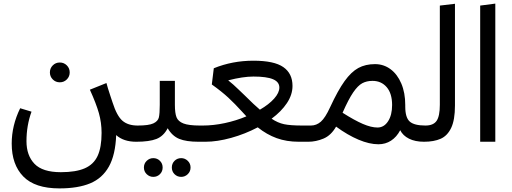

<svg xmlns="http://www.w3.org/2000/svg" viewBox="-20 -787 2840 1066"><path d="M736 0Q666 0 625 -37Q621 73 584.5 138Q548 203 480.5 231Q413 259 310 259Q174 259 109.5 193Q45 127 45 10Q45 -90 92 -186L155 -167Q127 -90 127 -3Q127 76 171.5 122.5Q216 169 318 169Q401 169 450.5 147.5Q500 126 522 78.5Q544 31 544 -49Q544 -106 529 -159Q514 -212 479 -289L571 -326Q577 -302 593 -254L605 -218Q629 -143 660 -116.5Q691 -90 744 -90L756 -45ZM257 -385Q257 -408 273 -424Q289 -440 312 -440Q335 -440 351 -424Q367 -408 367 -385Q367 -362 351 -346Q335 -330 312 -330Q289 -330 273 -346Q257 -362 257 -385Z M1102 -45 1082 0Q1014 0 975 -16Q936 -32 911 -75Q888 -31 848.5 -15.5Q809 0 736 0L716 -45L745 -90Q806 -90 831.5 -102Q857 -114 862 -135Q867 -156 867 -205V-338H951V-205Q951 -159 960 -136Q969 -113 998.5 -101.5Q1028 -90 1090 -90ZM779 143Q779 121 794.5 106Q810 91 831 91Q853 91 868 106Q883 121 883 143Q883 165 868 180Q853 195 831 195Q810 195 794.5 180Q779 165 779 143ZM934 143Q934 121 949 106Q964 91 986 91Q1007 91 1022.5 106Q1038 121 1038 143Q1038 165 1022.5 180Q1007 195 986 195Q964 195 949 180Q934 165 934 143Z M1701 -45 1681 0H1639Q1571 0 1516 -20Q1461 -40 1411 -80Q1341 -43 1263.5 -21.5Q1186 0 1121 0H1082L1062 -45L1090 -90H1105Q1165 -90 1228 -103.5Q1291 -117 1348 -141L1324 -167Q1284 -211 1248 -244.5Q1212 -278 1156 -318L1167 -408Q1270 -450 1387 -450Q1502 -450 1553 -414.5Q1604 -379 1604 -310Q1604 -261 1573 -214.5Q1542 -168 1488 -128Q1522 -105 1557 -97.5Q1592 -90 1659 -90H1689ZM1339 -257Q1392 -204 1423 -178Q1473 -207 1502 -239.5Q1531 -272 1531 -301Q1531 -332 1496 -347Q1461 -362 1387 -362Q1329 -362 1247 -341Q1276 -318 1304.5 -290Q1333 -262 1339 -257Z M2354 -47 2334 0Q2285 0 2251 -17Q2217 -34 2202 -64Q2182 -26 2151 -6Q2120 14 2081 14Q2031 14 1970.5 -11.5Q1910 -37 1846 -84Q1818 -35 1776 -17.5Q1734 0 1692 0H1681L1661 -45L1689 -90H1706Q1737 -90 1761.5 -111.5Q1786 -133 1813 -192Q1856 -285 1893 -336.5Q1930 -388 1969.5 -409.5Q2009 -431 2062 -431Q2110 -431 2148 -403Q2186 -375 2208 -323.5Q2230 -272 2230 -204V-195Q2230 -134 2255 -112Q2280 -90 2342 -90ZM2157 -204Q2157 -268 2127 -303Q2097 -338 2048 -338Q2016 -338 1991.5 -325Q1967 -312 1941 -274Q1915 -236 1882 -161Q1948 -119 1994.5 -99Q2041 -79 2076 -79Q2112 -79 2134.5 -113.5Q2157 -148 2157 -204Z M2314 -45 2342 -90Q2386 -90 2404 -116Q2422 -142 2422 -205V-756L2506 -766V-201Q2506 -121 2485 -77Q2464 -33 2426.5 -16.5Q2389 0 2334 0Z M2646 0V-756L2730 -767V0Z"/></svg>

Font: FiraGOUPP
Style: Medium
Weight: 400
Designer: bBox Type
Foundry: bBox Type GmbH
Version: Version 1.001